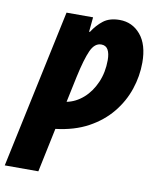

<svg xmlns="http://www.w3.org/2000/svg" viewBox="-127 -629 789 940"><g transform="rotate(10 267.5 -159.5)"><path d="M-39 240 129 -549H261L254 -476H258Q281 -512 311.5 -535.5Q342 -559 392 -559Q455 -559 496 -510.5Q537 -462 537 -372Q537 -305 515 -239.5Q493 -174 448 -119Q403 -64 335 -27Q267 10 174 21L128 240ZM205 -119Q250 -128 287 -160.5Q324 -193 346 -243.5Q368 -294 368 -355Q368 -388 357.5 -406.5Q347 -425 324 -425Q291 -425 271.5 -382Q252 -339 232 -247Z"/></g></svg>

Font: Noto Sans Disp ExtBd
Style: Italic
Weight: 800
Italic angle: -12°
Designer: Monotype Design Team
Foundry: Monotype Imaging Inc.
Version: Version 2.000;GOOG;noto-source:20170915:90ef993387c0